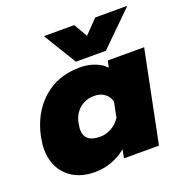

<svg xmlns="http://www.w3.org/2000/svg" viewBox="-128 -815 905 945"><g transform="rotate(-20 324.0 -342.5)"><path d="M203 -700H362L403 -629L472 -700H640L465 -528H308ZM13 -178Q13 -202 20 -239Q44 -356 122 -425.5Q200 -495 315 -495Q358 -495 393.5 -481.5Q429 -468 450 -445L458 -480H648L551 0H368L376 -44Q342 -16 299.5 -0.5Q257 15 211 15Q122 15 67.5 -37Q13 -89 13 -178ZM401 -200 417 -279Q410 -307 388.5 -323Q367 -339 334 -339Q290 -339 258 -312.5Q226 -286 217 -239Q213 -217 213 -207Q213 -140 294 -140Q326 -140 354.5 -156Q383 -172 401 -200Z"/></g></svg>

Font: Readiness ExtraBold
Style: Italic
Weight: 800
Italic angle: -12°
Designer: Katatrad Team
Foundry: CadsonDemak
Version: Version 1.00;January 16, 2020;FontCreator 12.0.0.2550 64-bit